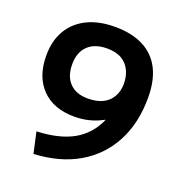

<svg xmlns="http://www.w3.org/2000/svg" viewBox="-134 -854 915 976"><g transform="rotate(20 323.5 -365.5)"><path d="M324 -740Q415 -740 477.5 -708Q540 -676 572 -613.5Q604 -551 604 -458Q604 -320 549.5 -217.5Q495 -115 394.5 -56.5Q294 2 154 9L129 -104Q251 -109 326.5 -151.5Q402 -194 439 -278L437 -279Q403 -260 365 -250Q327 -240 283 -240Q171 -240 107.5 -305Q44 -370 44 -484Q44 -564 77.5 -621Q111 -678 173.5 -709Q236 -740 324 -740ZM324 -623Q256 -623 219.5 -587Q183 -551 183 -487Q183 -422 218 -386Q253 -350 317 -350Q363 -350 395.5 -365.5Q428 -381 446 -411.5Q464 -442 464 -483Q464 -521 449.5 -553Q435 -585 404 -604Q373 -623 324 -623Z"/></g></svg>

Font: M PLUS 1
Style: Bold
Weight: 700
Designer: Coji Morishita
Foundry: UNDERFOREST DESIGN
Version: Version 1.001